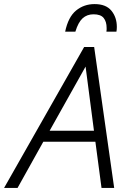

<svg xmlns="http://www.w3.org/2000/svg" viewBox="-62 -920 657 940"><path d="M-42 0 350 -690H399L497 0H435L405 -226H150L24 0ZM181 -280H398L357 -594ZM510 -788Q510 -782 509.5 -776Q509 -770 508 -765H459Q460 -771 460 -775Q460 -779 460 -783Q460 -814 445.5 -832Q431 -850 396 -850Q364 -850 342.5 -830.5Q321 -811 307 -765H257Q272 -837 310.5 -868.5Q349 -900 401 -900Q457 -900 483.5 -867.5Q510 -835 510 -788Z"/></svg>

Font: Radio Canada Light
Style: Italic
Weight: 300
Italic angle: -12°
Designer: Charles Daoud, Etienne Aubert Bonn, Alexandre Saumier Demers, Jacques Le Bailly
Foundry: Radio-Canada
Version: Version 2.104; ttfautohint (v1.8.4.7-5d5b);gftools[0.9.28.de